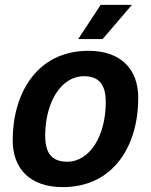

<svg xmlns="http://www.w3.org/2000/svg" viewBox="-20 -754 619 786"><path d="M300 -594H400L520 -734H392ZM237 12C446 12 546 -159 546 -353C546 -471 475 -546 342 -546C133 -546 32 -374 32 -180C32 -62 104 12 237 12ZM255 -92C195 -92 165 -124 165 -198C165 -334 229 -442 324 -442C384 -442 413 -409 413 -336C413 -200 349 -92 255 -92Z"/></svg>

Font: Geist SemiBold
Style: Italic
Weight: 600
Italic angle: -12°
Designer: Basement.studio, Andrés Briganti, Mateo Zaragoza
Foundry: Basement.studio, Vercel, Andrés Briganti, Guido Ferreyra, Mateo Zaragoza
Version: Version 1.500